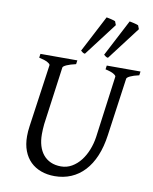

<svg xmlns="http://www.w3.org/2000/svg" viewBox="-95 -940 818 1026"><g transform="rotate(10 314.0 -427.0)"><path d="M625 -594.2Q594.2 -587.4 577.1 -579.1Q560.1 -570.8 559.1 -564L515.1 -250Q506.3 -186 485.6 -136.5Q464.8 -86.9 433.3 -53.2Q401.9 -19.5 361.1 -2.2Q320.3 15.1 272 15.1Q231.9 15.1 198.5 2.9Q165 -9.3 141.1 -32.7Q117.2 -56.2 104 -90.6Q90.8 -125 90.8 -169.9Q90.8 -182.6 91.8 -196.8Q92.8 -210.9 95.2 -226.1L143.1 -564Q144 -569.8 128.9 -578.6Q113.8 -587.4 82 -594.2L85 -615.2H285.2L282.2 -594.2Q251.5 -587.4 232.9 -579.1Q214.4 -570.8 212.9 -564L169.9 -249Q167 -220.2 167 -193.8Q167 -159.7 175.3 -131.8Q183.6 -104 200 -84Q216.3 -64 240.7 -53Q265.1 -42 296.9 -42Q328.6 -42 355.5 -57.6Q382.3 -73.2 402.6 -99.1Q422.9 -125 436.3 -158.7Q449.7 -192.4 455.1 -229L500 -564Q501.5 -569.8 487.5 -578.6Q473.6 -587.4 441.9 -594.2L444.8 -615.2H627.9ZM318.8 -657.2Q311.5 -658.2 307.1 -661.1Q302.7 -664.1 295.9 -669.9L399.4 -868.7Q404.3 -867.7 410.9 -866.5Q417.5 -865.2 424.3 -863.5Q431.2 -861.8 437.3 -860.1Q443.4 -858.4 447.3 -856.4L455.1 -836.4ZM443.8 -657.2Q436.5 -658.2 432.1 -661.1Q427.7 -664.1 420.9 -669.9L524.4 -868.7Q529.3 -867.7 535.9 -866.5Q542.5 -865.2 549.3 -863.5Q556.2 -861.8 562.3 -860.1Q568.4 -858.4 572.3 -856.4L580.1 -836.4Z"/></g></svg>

Font: Gentium
Style: Italic
Weight: 400
Italic angle: -7°
Designer: J. Victor Gaultney
Version: Version 1.02; 2005; OFL release